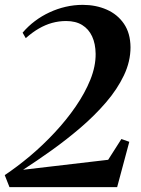

<svg xmlns="http://www.w3.org/2000/svg" viewBox="-24 -770 580 790"><path d="M15 0 -4.5 -49.5Q46.5 -83.5 99.8 -128.2Q153 -173 201.2 -224.8Q249.5 -276.5 287.5 -331.8Q325.5 -387 347.8 -442.2Q370 -497.5 369.5 -548.5Q369 -590 355 -620.2Q341 -650.5 314.2 -667Q287.5 -683.5 248 -683.5Q218.5 -683.5 190.5 -675.8Q162.5 -668 135.8 -652.5Q109 -637 82 -613L69 -635.5Q92 -662.5 120 -683.5Q148 -704.5 179.8 -719.2Q211.5 -734 246 -742Q280.5 -750 316.5 -750Q370.5 -750 415 -730.5Q459.5 -711 486 -672.2Q512.5 -633.5 513 -575.5Q513 -517 485.8 -459.8Q458.5 -402.5 412 -348.5Q365.5 -294.5 307.8 -245Q250 -195.5 188.8 -151.8Q127.5 -108 71 -71.5L421 -112.5L475.5 -198L508 -186.5L458 0Z"/></svg>

Font: Merriweather 144pt SemiBold
Style: Italic
Weight: 600
Italic angle: -7.8°
Version: Version 2.101